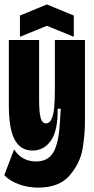

<svg xmlns="http://www.w3.org/2000/svg" viewBox="-20 -710 426 873"><path d="M-0.5 86.7 44 -30.5Q62 -2.7 87.2 10.7Q112.5 24.2 144.3 24.2Q197.5 24.2 222 -16.4Q246.5 -57 251.8 -146.5L256.3 -215.5H242.2Q243.5 -116 211.6 -70.8Q179.7 -25.5 127.8 -25.5Q73 -25.5 46.6 -75.4Q20.2 -125.3 20.2 -230.5V-528H157.8V-258.5Q157.8 -199.3 164.8 -174.2Q171.7 -149 189.2 -149Q205.2 -149 214.2 -168.2Q223.2 -187.3 226.3 -220.3Q229.5 -253.3 229.5 -305.7V-528H366.3V-159.5Q366.3 -95.7 355.2 -32.1Q344.2 31.5 297 87.2Q249.8 143 153.5 143Q107 143 65.7 127.9Q24.3 112.8 -0.5 86.7ZM70.7 -639.3 193.2 -689.8 315.5 -639.3V-542.7L193.2 -592.7L70.7 -542.7Z"/></svg>

Font: Bricolage Grotesque 96pt Condensed ExBd
Style: Regular
Weight: 800
Width: 3
Designer: Mathieu Triay
Foundry: Atelier Triay
Version: Version 1.001;Glyphs 3.2 (3207)